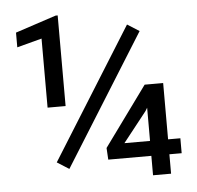

<svg xmlns="http://www.w3.org/2000/svg" viewBox="-51 -761 834 813"><g transform="rotate(-5 366.0 -354.5)"><path d="M223.6 -324.2H147V-617.7L41.5 -589.8V-652.3L214.8 -709.5H223.6ZM216.3 -57.6 165.5 -89.8 512.7 -645.5 563.5 -613.3ZM643.6 -146H695.8V-82.5H643.6V0H566.9V-82.5H383.8L380.9 -132.3L564.9 -385.3H643.6ZM458 -146H566.9V-287.1L558.6 -273.4Z"/></g></svg>

Font: SteelSelectRoboto
Style: Roboto-Regular
Weight: 400
Designer: Google
Version: Version 2.137; 2017